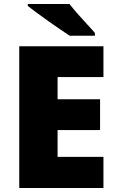

<svg xmlns="http://www.w3.org/2000/svg" viewBox="-20 -947 589 967"><path d="M501 0H77V-714H501V-559H270V-447H484V-292H270V-157H501ZM330 -927Q347 -905 370.5 -878Q394 -851 418 -825.5Q442 -800 458 -781V-767H331Q311 -780 282.5 -799.5Q254 -819 223.5 -840.5Q193 -862 165.5 -882.5Q138 -903 120 -917V-927Z"/></svg>

Font: Noto Sans Thai Black
Style: Regular
Weight: 900
Version: Version 2.001